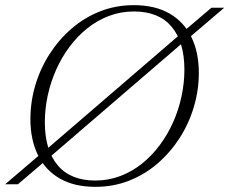

<svg xmlns="http://www.w3.org/2000/svg" viewBox="-37 -715 890 745"><path d="M833 -685 696.5 -568.5 676.5 -553 154 -103.5 137.5 -89.5 32.5 0H-17L119.5 -116.5L137 -130L660.5 -580.5L677.5 -595L783.5 -685ZM137 -240.5Q137 -133 186.8 -73.8Q236.5 -14.5 333 -14.5Q384 -14.5 429.5 -31.8Q475 -49 513.2 -79.5Q551.5 -110 582.2 -151Q613 -192 634.5 -240.2Q656 -288.5 667.2 -340.5Q678.5 -392.5 678.5 -444.5Q678.5 -552 629 -611.2Q579.5 -670.5 482.5 -670.5Q431.5 -670.5 386 -653.2Q340.5 -636 302.2 -605.5Q264 -575 233.2 -534Q202.5 -493 181 -444.8Q159.5 -396.5 148.2 -344.5Q137 -292.5 137 -240.5ZM734.5 -432.5Q734.5 -365 715.2 -300.2Q696 -235.5 660 -179.5Q624 -123.5 574.5 -80.8Q525 -38 464 -14Q403 10 333.5 10Q250.5 10 194.2 -22.8Q138 -55.5 109.5 -114.8Q81 -174 81 -252.5Q81 -320 100.2 -384.8Q119.5 -449.5 155.5 -505.5Q191.5 -561.5 241 -604.2Q290.5 -647 351.5 -671Q412.5 -695 482 -695Q565 -695 621.2 -662.2Q677.5 -629.5 706 -570.5Q734.5 -511.5 734.5 -432.5Z"/></svg>

Font: Newsreader 36pt Light
Style: Italic
Weight: 300
Italic angle: -17°
Designer: Hugues Gentile
Foundry: Production Type
Version: Version 1.003